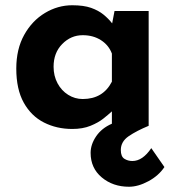

<svg xmlns="http://www.w3.org/2000/svg" viewBox="-20 -479 661 731"><path d="M255 12Q196 12 147.5 -12.5Q99 -37 70.5 -88Q42 -139 42 -218Q42 -292 72 -346Q102 -400 151 -429.5Q200 -459 255 -459Q299 -459 327 -449Q355 -439 374 -423.5Q393 -408 407 -390L416 -437H546V0Q500 19 470 39.5Q440 60 440 92Q440 117 453.5 125.5Q467 134 484 134Q523 134 556 85L606 157Q584 190 545 211Q506 232 471 232Q410 232 367.5 196.5Q325 161 325 103Q325 71 346 40Q367 9 406 -8V-55Q393 -43 373.5 -27.5Q354 -12 324.5 0Q295 12 255 12ZM295 -102Q372 -102 406 -168V-275Q394 -307 364.5 -326Q335 -345 295 -345Q250 -345 217 -311.5Q184 -278 184 -225Q184 -190 199 -162Q214 -134 239.5 -118Q265 -102 295 -102Z"/></svg>

Font: Reem Kufi
Style: Bold
Weight: 700
Designer: Khaled Hosny
Version: Version 1.001